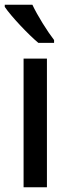

<svg xmlns="http://www.w3.org/2000/svg" viewBox="-30 -786 286 806"><path d="M106 -766H-10V-757C17 -717 90 -640 131 -606H197V-618C169 -654 127 -721 106 -766ZM167 0V-540H69V0Z"/></svg>

Font: Noto Sans Arabic Cond Med
Style: Regular
Weight: 500
Width: 3
Designer: Monotype Design Team, Nadine Chahine, Nizar Qandah and Khaled Hosny
Foundry: Monotype Imaging Inc.
Version: Version 2.012